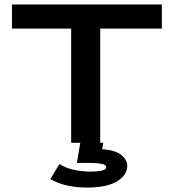

<svg xmlns="http://www.w3.org/2000/svg" viewBox="-20 -644 790 866"><path d="M301 0V-515H34V-624H710V-515H432V0ZM372 202Q330 202 289 194Q248 186 207 164L248 96Q281 116 317.5 123Q354 130 391 130Q418 130 438.5 125.5Q459 121 459 110Q459 99 438.5 95Q418 91 391 91H327L342 0H446L441 29Q500 33 527 55Q554 77 554 104Q554 146 507.5 174Q461 202 372 202Z"/></svg>

Font: Inconsolata ExtraExpanded ExtraBold
Style: Regular
Weight: 800
Width: 8
Monospace: yes
Designer: Raph Levien, Cyreal, Brenton Simpson
Foundry: Raph Levien, Cyreal, Google
Version: Version 3.001; ttfautohint (v1.8.2.53-6de2)